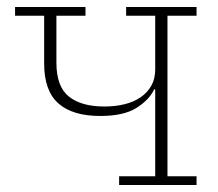

<svg xmlns="http://www.w3.org/2000/svg" viewBox="-20 -528 623 548"><path d="M320 -25H423V-273H420Q406 -243 369.5 -220Q333 -197 266 -197Q187 -197 146.5 -233Q106 -269 106 -347V-483H23V-508H224V-483H141V-349Q141 -281 176.5 -252.5Q212 -224 278 -224Q309 -224 335.5 -230.5Q362 -237 381.5 -250.5Q401 -264 412 -283.5Q423 -303 423 -330V-483H340V-508H541V-483H458V-25H541V0H320Z"/></svg>

Font: IBM Plex Serif ExtLt
Style: Regular
Weight: 200
Designer: Mike Abbink, Paul van der Laan, Pieter van Rosmalen
Foundry: Bold Monday
Version: Version 3.001